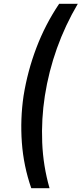

<svg xmlns="http://www.w3.org/2000/svg" viewBox="-20 -799 433 1019"><path d="M294 -779H393Q259 -551 218 -290Q199 -167 204 -42.5Q209 82 243 200H146Q105 82 96 -42.5Q87 -167 105 -290Q126 -421 173 -545Q220 -669 294 -779Z"/></svg>

Font: Jost* Medium
Style: Italic
Weight: 500
Italic angle: -10°
Version: Version 3.7